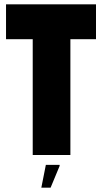

<svg xmlns="http://www.w3.org/2000/svg" viewBox="-20 -720 475 892"><path d="M426 -700V-538H307V0H132V-538H8V-700ZM215 152H172L193 46H257V51Z"/></svg>

Font: Phudu ExtraBold
Style: Regular
Weight: 800
Version: Version 1.005;gftools[0.9.23]